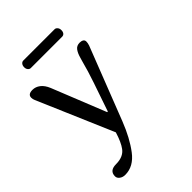

<svg xmlns="http://www.w3.org/2000/svg" viewBox="-251 -770 1102 1102"><g transform="rotate(-45 300.0 -219.0)"><path d="M99 220Q79 220 65 209.5Q51 199 51 184Q51 139 105 139Q164 139 191 102Q214 71 233 9L35 -452Q30 -463 30 -475Q30 -502 67 -502Q92 -502 113.5 -485.5Q135 -469 149 -435L280 -108H285L345 -283Q369 -353 385 -415L392 -439Q400 -468 413 -485Q426 -502 450 -502Q464 -502 473 -496.5Q482 -491 482 -479Q482 -467 477 -452L304 -8Q266 89 216.5 154.5Q167 220 99 220ZM125 -627Q125 -641 132 -649.5Q139 -658 149 -658H403Q412 -658 419.5 -649.5Q427 -641 427 -627Q427 -613 420.5 -605Q414 -597 403 -597H149Q139 -597 132 -605.5Q125 -614 125 -627Z"/></g></svg>

Font: Marmelad for Arash.Academy
Style: Regular
Weight: 400
Designer: Manvel Shmavonyan
Foundry: Cyreal
Version: Version 1.110;Glyphs 3.2 (3202)